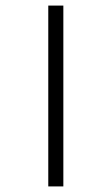

<svg xmlns="http://www.w3.org/2000/svg" viewBox="-20 -685 323 688"><path d="M153 -17H207V-665H153Z"/></svg>

Font: Noto Sans Malayalam UI Condensed Light
Style: Regular
Weight: 300
Width: 3
Designer: Jelle Bosma - Monotype Design Team
Foundry: Monotype Imaging Inc.
Version: Version 2.104